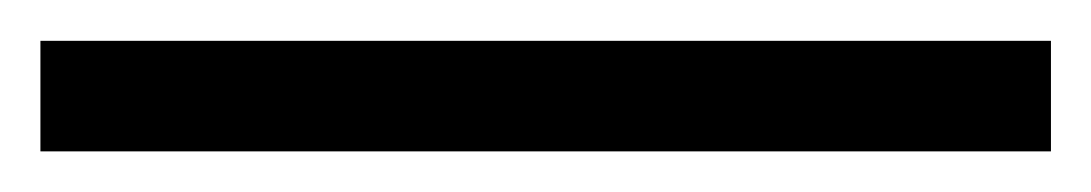

<svg xmlns="http://www.w3.org/2000/svg" viewBox="-20 54 540 95"><path d="M500 128.9V74.2H0V128.9Z"/></svg>

Font: FreeUniversal
Style: Regular
Weight: 400
Version: Version 1.001